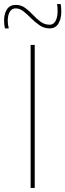

<svg xmlns="http://www.w3.org/2000/svg" viewBox="-67 -920 320 940"><path d="M83 0V-700H103V0ZM-43 -781Q-45 -790 -46 -800Q-47 -810 -47 -819Q-47 -854 -32.5 -875Q-18 -896 10 -896Q36 -896 56 -881.5Q76 -867 94 -847.5Q112 -828 132 -813.5Q152 -799 176 -799Q190 -799 198.5 -808.5Q207 -818 211 -832.5Q215 -847 215 -863Q215 -872 214.5 -881.5Q214 -891 212 -900H230Q232 -890 232.5 -880Q233 -870 233 -862Q233 -828 219 -804.5Q205 -781 176 -781Q149 -781 127 -796Q105 -811 86 -830Q67 -849 48.5 -864Q30 -879 10 -879Q-9 -879 -19 -862.5Q-29 -846 -29 -819Q-29 -809 -27.5 -799Q-26 -789 -24 -781Z"/></svg>

Font: Georama ExtraCondensed Thin Thin
Style: Regular
Weight: 250
Version: Version 1.001